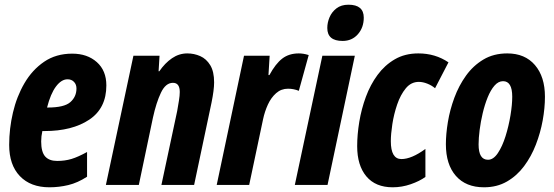

<svg xmlns="http://www.w3.org/2000/svg" viewBox="-20 -786 2355 816"><path d="M190 10Q110 10 64.5 -37.5Q19 -85 19 -170Q19 -239 35 -307.5Q51 -376 84 -432.5Q117 -489 167.5 -523.5Q218 -558 287 -558Q351 -558 391.5 -522Q432 -486 432 -423Q432 -326 359.5 -277.5Q287 -229 169 -229H160Q155 -207 155 -185Q155 -140 172 -121Q189 -102 223 -102Q256 -102 284 -110.5Q312 -119 350 -140V-35Q310 -9 270.5 0.5Q231 10 190 10ZM183 -329Q253 -329 279 -352Q305 -375 305 -410Q305 -427 294.5 -438Q284 -449 267 -449Q241 -449 218 -418.5Q195 -388 180 -329Z M430 0 547 -549H658L654 -483H657Q681 -518 711 -538.5Q741 -559 776 -559Q805 -559 831 -547.5Q857 -536 873.5 -509Q890 -482 890 -436Q890 -404 879 -350L805 0H666L733 -314Q737 -337 740.5 -358.5Q744 -380 744 -395Q744 -434 715 -434Q684 -434 664 -392Q644 -350 630 -286L570 0Z M901 0 1017 -549H1126L1121 -467H1125Q1151 -515 1179.5 -537Q1208 -559 1250 -559Q1259 -559 1269 -557.5Q1279 -556 1292 -552L1250 -400Q1228 -409 1204 -409Q1175 -409 1153.5 -390Q1132 -371 1118.5 -341.5Q1105 -312 1098 -279L1039 0Z M1436 -612Q1371 -612 1371 -667Q1371 -690 1380.5 -712.5Q1390 -735 1410 -750.5Q1430 -766 1461 -766Q1526 -766 1526 -711Q1526 -669 1501 -640.5Q1476 -612 1436 -612ZM1233 0 1350 -549H1488L1372 0Z M1649 10Q1576 10 1537 -36.5Q1498 -83 1498 -165Q1498 -214 1507 -268.5Q1516 -323 1535 -374.5Q1554 -426 1584.5 -467.5Q1615 -509 1658 -534Q1701 -559 1758 -559Q1830 -559 1886 -521L1829 -411Q1815 -423 1796 -430.5Q1777 -438 1760 -438Q1727 -438 1704.5 -410.5Q1682 -383 1668 -342Q1654 -301 1647.5 -258.5Q1641 -216 1641 -186Q1641 -110 1686 -110Q1729 -110 1788 -153V-34Q1763 -16 1725.5 -3Q1688 10 1649 10Z M2037 10Q1960 10 1917.5 -38.5Q1875 -87 1875 -173Q1875 -216 1883.5 -267.5Q1892 -319 1911 -370.5Q1930 -422 1960.5 -464.5Q1991 -507 2034.5 -533Q2078 -559 2136 -559Q2211 -559 2253.5 -509.5Q2296 -460 2296 -375Q2296 -327 2286.5 -274.5Q2277 -222 2257.5 -171.5Q2238 -121 2207.5 -80Q2177 -39 2134.5 -14.5Q2092 10 2037 10ZM2054 -107Q2077 -107 2096 -135.5Q2115 -164 2128.5 -207Q2142 -250 2149.5 -295.5Q2157 -341 2157 -375Q2157 -441 2118 -441Q2098 -441 2081.5 -422Q2065 -403 2052.5 -372Q2040 -341 2031.5 -305Q2023 -269 2018.5 -234Q2014 -199 2014 -172Q2014 -107 2054 -107Z"/></svg>

Font: Noto Sans ExtraCondensed ExtraBold
Style: Italic
Weight: 800
Width: 2
Italic angle: -12°
Designer: Monotype Design Team
Foundry: Monotype Imaging Inc.
Version: Version 2.013; ttfautohint (v1.8.4.7-5d5b)